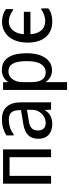

<svg xmlns="http://www.w3.org/2000/svg" viewBox="634 -1212 733 2040"><g transform="rotate(-90 1000.0 -192.5)"><path d="M432 -526V-16H349V-457H151V-16H68V-526Z M853 -215V-272L733 -252Q684 -245 658.5 -223Q633 -201 633 -156Q633 -116 653.5 -94.5Q674 -73 716 -73Q744 -73 769 -85Q794 -97 812.5 -116.5Q831 -136 842 -162Q853 -188 853 -215ZM581 -413V-491Q621 -515 661.5 -526.5Q702 -538 753 -538Q841 -538 886.5 -486Q932 -434 932 -341V-16H854L851 -83H849Q826 -41 787.5 -22Q749 -3 703 -3Q630 -3 587.5 -41.5Q545 -80 545 -149Q545 -218 582 -257.5Q619 -297 697 -310L849 -335V-349Q849 -412 824.5 -438.5Q800 -465 749 -465Q707 -465 669 -453.5Q631 -442 592 -413Z M1147 -224Q1147 -196 1151.5 -169Q1156 -142 1167.5 -120.5Q1179 -99 1200 -86Q1221 -73 1254 -73Q1304 -73 1337 -120.5Q1370 -168 1370 -272Q1370 -377 1343 -423Q1316 -469 1260 -469Q1236 -469 1215.5 -458.5Q1195 -448 1180 -428.5Q1165 -409 1156 -382Q1147 -355 1147 -322ZM1271 -6Q1232 -6 1199 -24.5Q1166 -43 1148 -76H1147V154H1064V-526H1145L1148 -470H1149Q1156 -485 1169.5 -498Q1183 -511 1199.5 -520Q1216 -529 1235 -534Q1254 -539 1272 -539Q1327 -539 1362 -517Q1397 -495 1417.5 -457.5Q1438 -420 1446 -371.5Q1454 -323 1454 -269Q1454 -222 1444.5 -175Q1435 -128 1413 -90.5Q1391 -53 1356.5 -29.5Q1322 -6 1271 -6Z M1567 -266Q1567 -327 1582.5 -377Q1598 -427 1627 -462.5Q1656 -498 1697.5 -517.5Q1739 -537 1790 -537Q1826 -537 1861.5 -526Q1897 -515 1923 -495V-421H1911Q1879 -443 1849.5 -454Q1820 -465 1788 -465Q1736 -465 1698.5 -422.5Q1661 -380 1656 -305H1894V-235H1656Q1659 -192 1671.5 -162Q1684 -132 1702.5 -113.5Q1721 -95 1745.5 -86.5Q1770 -78 1799 -78Q1825 -78 1859 -89Q1893 -100 1918 -120H1930V-46Q1907 -25 1871 -14Q1835 -3 1794 -3Q1685 -3 1626 -72Q1567 -141 1567 -266Z"/></g></svg>

Font: D2Coding
Style: Regular
Weight: 400
Monospace: yes
Designer: Yong-Rak Park; Jeong-Hwan Yoon; Sang-Min Lee;
Foundry: NHN Corporation
Version: Version 1.3.2; Build 20180524